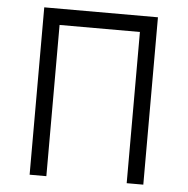

<svg xmlns="http://www.w3.org/2000/svg" viewBox="-51 -750 782 800"><g transform="rotate(5 340.0 -350.0)"><path d="M102 0V-700H577.5V0H508V-632.5H172V0Z"/></g></svg>

Font: Overpass Light
Style: Regular
Weight: 300
Designer: Delve Withrington, Dave Bailey, Thomas Jockin
Foundry: Delve Fonts LLC
Version: Version 4.000; ttfautohint (v1.8.3)